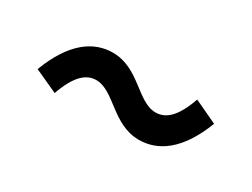

<svg xmlns="http://www.w3.org/2000/svg" viewBox="-30 -582 659 503"><g transform="rotate(30 299.5 -330.0)"><path d="M134 -244C156 -306 182 -328 212 -328C267 -328 306 -248 386 -248C443 -248 498 -284 536 -383L466 -416C444 -353 418 -332 388 -332C333 -332 294 -412 214 -412C157 -412 102 -376 64 -276Z"/></g></svg>

Font: Source Code Pro Semibold
Style: Regular
Weight: 600
Monospace: yes
Designer: Paul D. Hunt
Foundry: Adobe Systems Incorporated
Version: Version 1.017;PS 1.000;hotconv 1.0.70;makeotf.lib2.5.5900